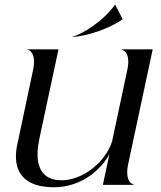

<svg xmlns="http://www.w3.org/2000/svg" viewBox="-20 -781 682 811"><path d="M521.5 -88.5 625 -572.5H493.5V-571.5C496 -571.5 534.5 -562.5 517.5 -484.5L453.5 -184C426 -97 331 -19.5 240 -19.5C186.5 -19.5 155 -43.5 143 -88.5C136 -117 137.5 -153.5 146.5 -196L227 -572.5H95.5V-571.5C98 -571.5 136.5 -562.5 119.5 -484.5L53 -170.5C43.5 -127 46 -88 59.5 -60C81.5 -12.5 135 10 207 10C320 10 403 -59.5 442 -129L414.5 0H545.5V-1.5C543 -1.5 505 -10 521.5 -88.5ZM465.5 -761C415 -690 330 -638.5 287 -626L288 -625C346.5 -628.5 440.5 -659 497 -699L498 -700.5L466.5 -761Z"/></svg>

Font: Beautique Display Italic
Style: Regular
Weight: 400
Italic angle: -12°
Designer: Nhat-Quang Ngo
Version: Version 1.100;Glyphs 3.2.3 (3260)